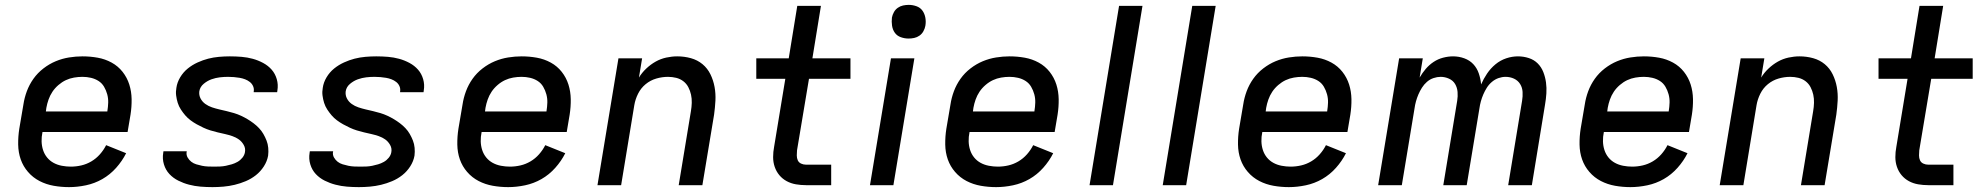

<svg xmlns="http://www.w3.org/2000/svg" viewBox="-20 -759 8140 787"><path d="M263 8Q231 8 200 2.5Q169 -3 142 -17Q115 -31 95 -54Q75 -77 65 -105.5Q55 -134 54.5 -166.5Q54 -199 59 -231L76 -331Q80 -358 90 -385Q100 -412 117 -436Q134 -460 158 -478.5Q182 -497 208.5 -508Q235 -519 263 -523.5Q291 -528 318 -528Q350 -528 380.5 -522.5Q411 -517 437.5 -502.5Q464 -488 482.5 -464.5Q501 -441 510 -412.5Q519 -384 519.5 -352.5Q520 -321 515 -289L503 -218H154V-217Q150 -198 150.5 -179.5Q151 -161 156.5 -144Q162 -127 173 -113.5Q184 -100 199.5 -91.5Q215 -83 233.5 -79.5Q252 -76 270 -76Q292 -76 313.5 -81Q335 -86 354.5 -97.5Q374 -109 389.5 -126.5Q405 -144 415 -164L497 -131Q481 -99 456 -71Q431 -43 399.5 -25Q368 -7 332.5 0.5Q297 8 263 8ZM168 -302H420V-303Q423 -321 423.5 -338.5Q424 -356 419.5 -372.5Q415 -389 406.5 -403.5Q398 -418 384 -427Q370 -436 353 -440Q336 -444 318 -444Q301 -444 283.5 -441Q266 -438 250 -430.5Q234 -423 219.5 -410.5Q205 -398 195 -383Q185 -368 179 -351Q173 -334 170 -317Z M851 8Q826 8 802 6Q778 4 755 -2Q732 -8 711 -18.5Q690 -29 674.5 -45.5Q659 -62 652 -85Q645 -108 649 -132L650 -139H746L745 -137Q743 -124 749 -113.5Q755 -103 764 -96Q773 -89 784.5 -85.5Q796 -82 808 -79.5Q820 -77 832.5 -76.5Q845 -76 858 -76Q870 -76 882 -76.5Q894 -77 906 -79.5Q918 -82 930 -85.5Q942 -89 953.5 -95.5Q965 -102 973.5 -112.5Q982 -123 984 -135Q987 -151 979 -165Q971 -179 959 -187.5Q947 -196 932.5 -201Q918 -206 902.5 -209.5Q887 -213 872 -216.5Q857 -220 842.5 -224.5Q828 -229 814 -235.5Q800 -242 786.5 -249.5Q773 -257 761 -266Q749 -275 739.5 -286Q730 -297 721.5 -310Q713 -323 708.5 -337.5Q704 -352 702 -367.5Q700 -383 703 -399Q706 -421 718.5 -442Q731 -463 749.5 -478Q768 -493 790 -503Q812 -513 833.5 -518.5Q855 -524 877.5 -526Q900 -528 922 -528Q947 -528 970.5 -526Q994 -524 1016 -518Q1038 -512 1058.5 -501Q1079 -490 1093.5 -473.5Q1108 -457 1114.5 -434.5Q1121 -412 1117 -388L1116 -381H1020V-384Q1022 -395 1017.5 -405.5Q1013 -416 1004 -423Q995 -430 984.5 -434Q974 -438 962.5 -440Q951 -442 939 -443Q927 -444 915 -444Q898 -444 881 -442Q864 -440 847 -434Q830 -428 815 -415.5Q800 -403 797 -385Q795 -369 802 -355.5Q809 -342 821.5 -333Q834 -324 849 -319Q864 -314 879 -310.5Q894 -307 909 -303.5Q924 -300 939 -295.5Q954 -291 968 -284.5Q982 -278 994.5 -270.5Q1007 -263 1019 -254Q1031 -245 1041.5 -234Q1052 -223 1059.5 -210Q1067 -197 1072.5 -183Q1078 -169 1079.5 -153Q1081 -137 1079 -121Q1075 -98 1061.5 -77Q1048 -56 1029 -41Q1010 -26 987.5 -16.5Q965 -7 942 -1.5Q919 4 896 6Q873 8 851 8Z M1451 8Q1426 8 1402 6Q1378 4 1355 -2Q1332 -8 1311 -18.5Q1290 -29 1274.5 -45.5Q1259 -62 1252 -85Q1245 -108 1249 -132L1250 -139H1346L1345 -137Q1343 -124 1349 -113.5Q1355 -103 1364 -96Q1373 -89 1384.5 -85.5Q1396 -82 1408 -79.5Q1420 -77 1432.5 -76.5Q1445 -76 1458 -76Q1470 -76 1482 -76.5Q1494 -77 1506 -79.5Q1518 -82 1530 -85.5Q1542 -89 1553.5 -95.5Q1565 -102 1573.5 -112.5Q1582 -123 1584 -135Q1587 -151 1579 -165Q1571 -179 1559 -187.5Q1547 -196 1532.5 -201Q1518 -206 1502.5 -209.5Q1487 -213 1472 -216.5Q1457 -220 1442.5 -224.5Q1428 -229 1414 -235.5Q1400 -242 1386.5 -249.5Q1373 -257 1361 -266Q1349 -275 1339.5 -286Q1330 -297 1321.5 -310Q1313 -323 1308.5 -337.5Q1304 -352 1302 -367.5Q1300 -383 1303 -399Q1306 -421 1318.5 -442Q1331 -463 1349.5 -478Q1368 -493 1390 -503Q1412 -513 1433.5 -518.5Q1455 -524 1477.5 -526Q1500 -528 1522 -528Q1547 -528 1570.5 -526Q1594 -524 1616 -518Q1638 -512 1658.5 -501Q1679 -490 1693.5 -473.5Q1708 -457 1714.5 -434.5Q1721 -412 1717 -388L1716 -381H1620V-384Q1622 -395 1617.5 -405.5Q1613 -416 1604 -423Q1595 -430 1584.5 -434Q1574 -438 1562.5 -440Q1551 -442 1539 -443Q1527 -444 1515 -444Q1498 -444 1481 -442Q1464 -440 1447 -434Q1430 -428 1415 -415.5Q1400 -403 1397 -385Q1395 -369 1402 -355.5Q1409 -342 1421.5 -333Q1434 -324 1449 -319Q1464 -314 1479 -310.5Q1494 -307 1509 -303.5Q1524 -300 1539 -295.5Q1554 -291 1568 -284.5Q1582 -278 1594.5 -270.5Q1607 -263 1619 -254Q1631 -245 1641.5 -234Q1652 -223 1659.5 -210Q1667 -197 1672.5 -183Q1678 -169 1679.5 -153Q1681 -137 1679 -121Q1675 -98 1661.5 -77Q1648 -56 1629 -41Q1610 -26 1587.5 -16.5Q1565 -7 1542 -1.5Q1519 4 1496 6Q1473 8 1451 8Z M2063 8Q2031 8 2000 2.5Q1969 -3 1942 -17Q1915 -31 1895 -54Q1875 -77 1865 -105.5Q1855 -134 1854.5 -166.5Q1854 -199 1859 -231L1876 -331Q1880 -358 1890 -385Q1900 -412 1917 -436Q1934 -460 1958 -478.5Q1982 -497 2008.5 -508Q2035 -519 2063 -523.5Q2091 -528 2118 -528Q2150 -528 2180.5 -522.5Q2211 -517 2237.5 -502.5Q2264 -488 2282.5 -464.5Q2301 -441 2310 -412.5Q2319 -384 2319.5 -352.5Q2320 -321 2315 -289L2303 -218H1954V-217Q1950 -198 1950.5 -179.5Q1951 -161 1956.5 -144Q1962 -127 1973 -113.5Q1984 -100 1999.5 -91.5Q2015 -83 2033.5 -79.5Q2052 -76 2070 -76Q2092 -76 2113.5 -81Q2135 -86 2154.5 -97.5Q2174 -109 2189.5 -126.5Q2205 -144 2215 -164L2297 -131Q2281 -99 2256 -71Q2231 -43 2199.5 -25Q2168 -7 2132.5 0.5Q2097 8 2063 8ZM1968 -302H2220V-303Q2223 -321 2223.5 -338.5Q2224 -356 2219.5 -372.5Q2215 -389 2206.5 -403.5Q2198 -418 2184 -427Q2170 -436 2153 -440Q2136 -444 2118 -444Q2101 -444 2083.5 -441Q2066 -438 2050 -430.5Q2034 -423 2019.5 -410.5Q2005 -398 1995 -383Q1985 -368 1979 -351Q1973 -334 1970 -317Z M2429 0 2515 -520H2612L2599 -441Q2611 -461 2629 -478Q2647 -495 2667.5 -506.5Q2688 -518 2711 -523Q2734 -528 2756 -528Q2785 -528 2812 -520.5Q2839 -513 2859.5 -496Q2880 -479 2892 -454.5Q2904 -430 2909 -402.5Q2914 -375 2912.5 -346.5Q2911 -318 2907 -289L2859 0H2762L2812 -303Q2815 -320 2815.5 -337.5Q2816 -355 2812.5 -371Q2809 -387 2801.5 -401.5Q2794 -416 2781 -426Q2768 -436 2751.5 -440Q2735 -444 2718 -444Q2694 -444 2670 -437Q2646 -430 2626.5 -414Q2607 -398 2595.5 -375Q2584 -352 2580 -328L2526 0Z M3284 0Q3263 0 3242.5 -3.5Q3222 -7 3204.5 -16.5Q3187 -26 3174.5 -41Q3162 -56 3155.5 -75Q3149 -94 3149 -115Q3149 -136 3153 -157L3199 -436H3080V-520H3213L3248 -735H3345L3310 -520H3466V-436H3296L3247 -143Q3246 -133 3246 -122Q3246 -111 3250 -102Q3254 -93 3263.5 -88.5Q3273 -84 3284 -84H3387V0Z M3546 0 3632 -520H3728L3642 0ZM3704 -601Q3688 -601 3672.5 -606.5Q3657 -612 3648 -624.5Q3639 -637 3636.5 -653.5Q3634 -670 3636 -687Q3638 -698 3644 -709Q3650 -720 3660 -727Q3670 -734 3681.5 -736.5Q3693 -739 3705 -739Q3721 -739 3736.5 -733.5Q3752 -728 3761 -715.5Q3770 -703 3773 -686.5Q3776 -670 3773 -653Q3771 -642 3765 -631Q3759 -620 3749 -613Q3739 -606 3727.5 -603.5Q3716 -601 3704 -601Z M4063 8Q4031 8 4000 2.5Q3969 -3 3942 -17Q3915 -31 3895 -54Q3875 -77 3865 -105.5Q3855 -134 3854.5 -166.5Q3854 -199 3859 -231L3876 -331Q3880 -358 3890 -385Q3900 -412 3917 -436Q3934 -460 3958 -478.5Q3982 -497 4008.5 -508Q4035 -519 4063 -523.5Q4091 -528 4118 -528Q4150 -528 4180.5 -522.5Q4211 -517 4237.5 -502.5Q4264 -488 4282.5 -464.5Q4301 -441 4310 -412.5Q4319 -384 4319.5 -352.5Q4320 -321 4315 -289L4303 -218H3954V-217Q3950 -198 3950.5 -179.5Q3951 -161 3956.5 -144Q3962 -127 3973 -113.5Q3984 -100 3999.5 -91.5Q4015 -83 4033.5 -79.5Q4052 -76 4070 -76Q4092 -76 4113.5 -81Q4135 -86 4154.5 -97.5Q4174 -109 4189.5 -126.5Q4205 -144 4215 -164L4297 -131Q4281 -99 4256 -71Q4231 -43 4199.5 -25Q4168 -7 4132.5 0.5Q4097 8 4063 8ZM3968 -302H4220V-303Q4223 -321 4223.5 -338.5Q4224 -356 4219.5 -372.5Q4215 -389 4206.5 -403.5Q4198 -418 4184 -427Q4170 -436 4153 -440Q4136 -444 4118 -444Q4101 -444 4083.5 -441Q4066 -438 4050 -430.5Q4034 -423 4019.5 -410.5Q4005 -398 3995 -383Q3985 -368 3979 -351Q3973 -334 3970 -317Z M4446 0 4567 -735H4663L4542 0Z M4746 0 4867 -735H4963L4842 0Z M5263 8Q5231 8 5200 2.5Q5169 -3 5142 -17Q5115 -31 5095 -54Q5075 -77 5065 -105.5Q5055 -134 5054.5 -166.5Q5054 -199 5059 -231L5076 -331Q5080 -358 5090 -385Q5100 -412 5117 -436Q5134 -460 5158 -478.5Q5182 -497 5208.5 -508Q5235 -519 5263 -523.5Q5291 -528 5318 -528Q5350 -528 5380.5 -522.5Q5411 -517 5437.5 -502.5Q5464 -488 5482.5 -464.5Q5501 -441 5510 -412.5Q5519 -384 5519.5 -352.5Q5520 -321 5515 -289L5503 -218H5154V-217Q5150 -198 5150.5 -179.5Q5151 -161 5156.5 -144Q5162 -127 5173 -113.5Q5184 -100 5199.5 -91.5Q5215 -83 5233.5 -79.5Q5252 -76 5270 -76Q5292 -76 5313.5 -81Q5335 -86 5354.5 -97.5Q5374 -109 5389.5 -126.5Q5405 -144 5415 -164L5497 -131Q5481 -99 5456 -71Q5431 -43 5399.5 -25Q5368 -7 5332.5 0.5Q5297 8 5263 8ZM5168 -302H5420V-303Q5423 -321 5423.5 -338.5Q5424 -356 5419.5 -372.5Q5415 -389 5406.5 -403.5Q5398 -418 5384 -427Q5370 -436 5353 -440Q5336 -444 5318 -444Q5301 -444 5283.5 -441Q5266 -438 5250 -430.5Q5234 -423 5219.5 -410.5Q5205 -398 5195 -383Q5185 -368 5179 -351Q5173 -334 5170 -317Z M5629 0 5715 -520H5812L5799 -441Q5810 -460 5824 -476.5Q5838 -493 5856 -505Q5874 -517 5895 -522.5Q5916 -528 5936 -528Q5960 -528 5982 -520Q6004 -512 6019 -496Q6034 -480 6041.5 -458Q6049 -436 6051 -413Q6061 -436 6075.5 -457.5Q6090 -479 6110 -495.5Q6130 -512 6154 -520Q6178 -528 6202 -528Q6225 -528 6246.5 -521Q6268 -514 6283 -499Q6298 -484 6306 -463.5Q6314 -443 6317 -421Q6320 -399 6318.5 -376Q6317 -353 6313 -330L6259 0H6162L6219 -346Q6222 -364 6221 -382Q6220 -400 6211 -414.5Q6202 -429 6186 -436.5Q6170 -444 6151 -444Q6137 -444 6122.5 -439Q6108 -434 6095.5 -423.5Q6083 -413 6074.5 -399.5Q6066 -386 6060 -372Q6054 -358 6050 -343.5Q6046 -329 6044 -314L5992 0H5896L5953 -346Q5956 -364 5954.5 -382Q5953 -400 5944.5 -414.5Q5936 -429 5919.5 -436.5Q5903 -444 5885 -444Q5871 -444 5856 -439Q5841 -434 5829 -423.5Q5817 -413 5808.5 -399.5Q5800 -386 5794 -372Q5788 -358 5784 -343.5Q5780 -329 5778 -314L5726 0Z M6663 8Q6631 8 6600 2.5Q6569 -3 6542 -17Q6515 -31 6495 -54Q6475 -77 6465 -105.5Q6455 -134 6454.5 -166.5Q6454 -199 6459 -231L6476 -331Q6480 -358 6490 -385Q6500 -412 6517 -436Q6534 -460 6558 -478.5Q6582 -497 6608.5 -508Q6635 -519 6663 -523.5Q6691 -528 6718 -528Q6750 -528 6780.5 -522.5Q6811 -517 6837.5 -502.5Q6864 -488 6882.5 -464.5Q6901 -441 6910 -412.5Q6919 -384 6919.5 -352.5Q6920 -321 6915 -289L6903 -218H6554V-217Q6550 -198 6550.5 -179.5Q6551 -161 6556.5 -144Q6562 -127 6573 -113.5Q6584 -100 6599.5 -91.5Q6615 -83 6633.5 -79.5Q6652 -76 6670 -76Q6692 -76 6713.5 -81Q6735 -86 6754.5 -97.5Q6774 -109 6789.5 -126.5Q6805 -144 6815 -164L6897 -131Q6881 -99 6856 -71Q6831 -43 6799.5 -25Q6768 -7 6732.5 0.5Q6697 8 6663 8ZM6568 -302H6820V-303Q6823 -321 6823.5 -338.5Q6824 -356 6819.5 -372.5Q6815 -389 6806.5 -403.5Q6798 -418 6784 -427Q6770 -436 6753 -440Q6736 -444 6718 -444Q6701 -444 6683.5 -441Q6666 -438 6650 -430.5Q6634 -423 6619.5 -410.5Q6605 -398 6595 -383Q6585 -368 6579 -351Q6573 -334 6570 -317Z M7029 0 7115 -520H7212L7199 -441Q7211 -461 7229 -478Q7247 -495 7267.5 -506.5Q7288 -518 7311 -523Q7334 -528 7356 -528Q7385 -528 7412 -520.5Q7439 -513 7459.5 -496Q7480 -479 7492 -454.5Q7504 -430 7509 -402.5Q7514 -375 7512.5 -346.5Q7511 -318 7507 -289L7459 0H7362L7412 -303Q7415 -320 7415.5 -337.5Q7416 -355 7412.5 -371Q7409 -387 7401.5 -401.5Q7394 -416 7381 -426Q7368 -436 7351.5 -440Q7335 -444 7318 -444Q7294 -444 7270 -437Q7246 -430 7226.5 -414Q7207 -398 7195.5 -375Q7184 -352 7180 -328L7126 0Z M7884 0Q7863 0 7842.5 -3.5Q7822 -7 7804.5 -16.5Q7787 -26 7774.5 -41Q7762 -56 7755.5 -75Q7749 -94 7749 -115Q7749 -136 7753 -157L7799 -436H7680V-520H7813L7848 -735H7945L7910 -520H8066V-436H7896L7847 -143Q7846 -133 7846 -122Q7846 -111 7850 -102Q7854 -93 7863.5 -88.5Q7873 -84 7884 -84H7987V0Z"/></svg>

Font: Iosevka Aile Medium
Style: Italic
Weight: 500
Italic angle: -9°
Designer: Belleve Invis
Foundry: Belleve Invis
Version: Version 31.1.0; ttfautohint (v1.8.4)